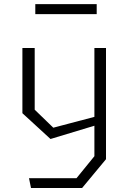

<svg xmlns="http://www.w3.org/2000/svg" viewBox="-20 -740 660 960"><path d="M125 151H362.5L452 41V-127V-147V-500H510V56L390.5 200H135ZM92 -174V-500H153.5V-191.5L246.5 -101.5L485.5 -164.5V-121.5L232.5 -45ZM156.5 -719.5H463.5V-669.5H156.5Z"/></svg>

Font: Monaspace Krypton Var ExLight
Style: Regular
Weight: 200
Designer: Riley Cran and the Lettermatic Team
Version: Version 1.200 (Monaspace Krypton Var)